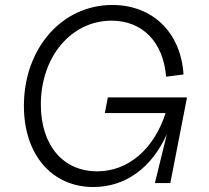

<svg xmlns="http://www.w3.org/2000/svg" viewBox="-20 -735 838 771"><path d="M355 16C484 16 589 -61 650 -196L602 0H664L731 -344H413L401 -281H645C598 -135 494 -47 370 -47C233 -47 144 -152 144 -315C144 -507 266 -652 428 -652C552 -652 636 -566 647 -427L717 -436C706 -605 593 -715 431 -715C229 -715 76 -541 76 -310C76 -114 188 16 355 16Z"/></svg>

Font: Uncut Sans Book Italic
Style: Regular
Weight: 350
Italic angle: -11°
Designer: Kasper Nordkvist
Foundry: UNCUT.wtf
Version: Version 1.304;Glyphs 3.2 (3246)